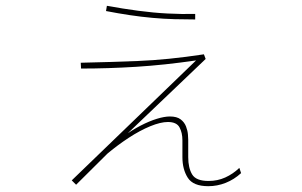

<svg xmlns="http://www.w3.org/2000/svg" viewBox="-20 -621 1040 661"><path d="M242 15 227 0 655 -413Q600 -405 548.5 -399.5Q497 -394 448.5 -391Q400 -388 353 -386.5Q306 -385 259 -385L258 -405Q351 -407 454 -411Q557 -415 682 -434L688 -418L404 -147L398 -140ZM697 20Q645 20 626.5 -9Q608 -38 608 -80V-138Q608 -164 598 -182.5Q588 -201 558 -201Q533 -201 497.5 -186.5Q462 -172 423 -146.5Q384 -121 346 -89L341 -96Q371 -127 402.5 -150Q434 -173 464 -188.5Q494 -204 520 -212Q546 -220 565 -220Q589 -220 602 -210Q615 -200 620.5 -185.5Q626 -171 627 -158Q628 -145 628 -140V-80Q628 -43 641.5 -20.5Q655 2 698 2Q729 2 755.5 -10Q782 -22 804 -43L810 -25Q786 -3 757 8.5Q728 20 697 20ZM652 -554Q618 -554 581 -555Q544 -556 505 -559.5Q466 -563 426 -569Q386 -575 345 -583L348 -601Q403 -591 455.5 -584Q508 -577 557 -574.5Q606 -572 652 -573Z"/></svg>

Font: Murecho Thin Thin
Style: Regular
Weight: 250
Version: Version 1.010